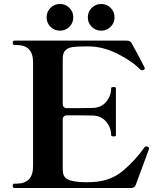

<svg xmlns="http://www.w3.org/2000/svg" viewBox="-20 -944 810 964"><path d="M728 -197Q728 -194 723 -182L662 -17Q656 0 638 0H52Q44 0 44 -12Q44 -22 52 -22H63Q146 -22 146 -109V-632Q146 -718 63 -718H52Q44 -718 44 -730Q44 -740 52 -740H617Q635 -740 642 -725Q662 -689 680.5 -654.5Q699 -620 706 -605L707 -601Q707 -596 701 -593Q697 -591 694 -591Q688 -591 685 -594Q644 -637 570 -674Q496 -711 424 -711H407Q366 -711 343.5 -707.5Q321 -704 308 -691Q295 -678 295 -649V-422Q295 -412 300.5 -406.5Q306 -401 316 -401H372Q426 -401 445 -402Q488 -403 513 -433Q538 -463 538 -500Q538 -504 541 -505.5Q544 -507 550 -507Q557 -507 559.5 -505.5Q562 -504 562 -500V-266Q562 -262 559.5 -260.5Q557 -259 550 -259Q544 -259 541 -260.5Q538 -262 538 -266Q538 -303 513 -333Q488 -363 445 -364Q426 -365 372 -365H316Q306 -365 300.5 -359.5Q295 -354 295 -344V-93Q295 -58 316 -45.5Q337 -33 384 -30Q394 -29 411 -29Q431 -29 445 -30Q534 -34 596 -85.5Q658 -137 706 -205Q709 -209 715 -209Q718 -209 722 -207Q728 -205 728 -197ZM281 -924Q253 -924 233.5 -904.5Q214 -885 214 -857Q214 -829 233.5 -809.5Q253 -790 281 -790Q309 -790 328.5 -809.5Q348 -829 348 -857Q348 -885 328.5 -904.5Q309 -924 281 -924ZM488 -924Q460 -924 440.5 -904.5Q421 -885 421 -857Q421 -829 440.5 -809.5Q460 -790 488 -790Q516 -790 535.5 -809.5Q555 -829 555 -857Q555 -885 535.5 -904.5Q516 -924 488 -924Z"/></svg>

Font: Shippori Mincho B1 ExtraBold
Style: Regular
Weight: 800
Designer: FONTDASU
Foundry: FONTDASU / Google Inc. / but / Adobe
Version: Version 3.110; ttfautohint (v1.8.3)